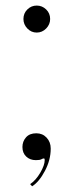

<svg xmlns="http://www.w3.org/2000/svg" viewBox="-20 -552 288 672"><path d="M108.5 -438Q89.5 -438 75.8 -452.2Q62 -466.5 62 -485.5Q62 -505.5 75.8 -519Q89.5 -532.5 108.5 -532.5Q127.5 -532.5 141.5 -519Q155.5 -505.5 155.5 -485.5Q155.5 -466.5 141.5 -452.2Q127.5 -438 108.5 -438ZM92.5 100 85.5 92.5Q105.5 79 121 52.5Q136.5 26 136.5 8Q136.5 2.5 133.5 2.5Q130 2.5 124.8 5.5Q119.5 8.5 105.5 8.5Q85 8.5 71.8 -4Q58.5 -16.5 58.5 -37.5Q58.5 -57 71 -71.2Q83.5 -85.5 107 -85.5Q129 -85.5 143.2 -70.2Q157.5 -55 157.5 -32Q157.5 8 137.2 46.2Q117 84.5 92.5 100Z"/></svg>

Font: Imbue 100pt Light
Style: Regular
Weight: 300
Designer: Tyler Finck
Foundry: Etcetera Type Company
Version: Version 1.102; ttfautohint (v1.8.3)